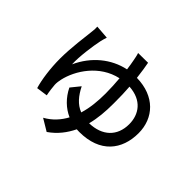

<svg xmlns="http://www.w3.org/2000/svg" viewBox="-187 -1052 1375 1375"><g transform="rotate(45 500.0 -365.0)"><path d="M572 -99C581 -98 589 -98 598 -98C808 -98 905 -225 905 -392C905 -545 800 -661 616 -664C610 -719 602 -765 596 -797L496 -796C502 -780 507 -755 511 -732C515 -713 519 -687 523 -657C391 -629 280 -538 219 -404C215 -478 233 -605 246 -665C250 -681 254 -698 260 -715L156 -723C157 -709 157 -692 154 -672C148 -615 129 -483 129 -372C129 -275 143 -173 163 -107L248 -119C242 -146 236 -194 235 -213C234 -233 237 -251 241 -270C267 -387 364 -538 530 -574C534 -529 537 -478 537 -427C537 -351 530 -275 509 -207C450 -230 411 -278 379 -342L323 -273C357 -203 411 -151 475 -123C445 -68 404 -21 343 13L433 67C498 22 541 -35 572 -99ZM623 -582C754 -574 812 -490 812 -390C812 -270 734 -195 604 -192C622 -262 628 -335 628 -412V-422V-423V-425V-432C628 -482 627 -534 623 -582Z"/></g></svg>

Font: Glow Sans SC Normal Medium
Style: Regular
Weight: 600
Designer: Ryoko NISHIZUKA (kana, bopomofo & ideographs); Paul D. Hunt (Latin, Greek & Cyrillic); Sandoll Communications, Soo-young
Version: Version 0.93